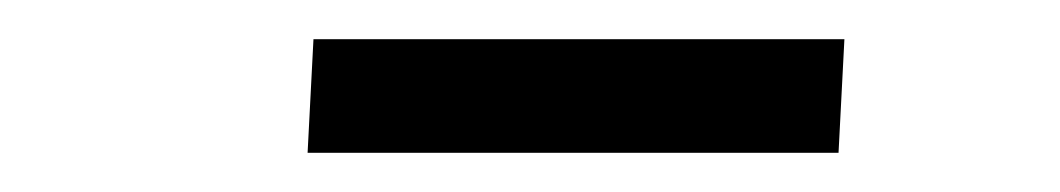

<svg xmlns="http://www.w3.org/2000/svg" viewBox="-20 -718 541 98"><path d="M140 -698H411L408 -640H137Z"/></svg>

Font: Literata 12pt Light
Style: Italic
Weight: 300
Italic angle: -2°
Designer: Latin by Veronika Burian and Jose Scaglione. Greek by Irene Vlachou. Cyrillic by Vera Evstafieva
Foundry: TypeTogether
Version: Version 3.002